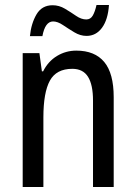

<svg xmlns="http://www.w3.org/2000/svg" viewBox="-20 -750 545 770"><path d="M286 -547Q360 -547 398 -501.5Q436 -456 436 -360V0H353V-347Q353 -410 333 -442Q313 -474 270 -474Q206 -474 180 -426.5Q154 -379 154 -279V0H71V-537H138L148 -464H153Q173 -504 208.5 -525.5Q244 -547 286 -547ZM100 -605Q105 -656 126.5 -692.5Q148 -729 191 -729Q217 -729 240.5 -715Q264 -701 285 -686.5Q306 -672 326 -672Q343 -672 352 -687.5Q361 -703 367 -730H417Q413 -671 389 -638.5Q365 -606 327 -606Q302 -606 278 -620.5Q254 -635 232.5 -649.5Q211 -664 193 -664Q161 -664 150 -605Z"/></svg>

Font: Noto Sans Bengali UI Condensed
Style: Regular
Weight: 400
Width: 3
Designer: Jelle Bosma - Monotype Design Team
Foundry: Monotype Imaging Inc.
Version: Version 2.003; ttfautohint (v1.8.4.7-5d5b)